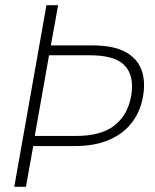

<svg xmlns="http://www.w3.org/2000/svg" viewBox="-20 -720 597 740"><path d="M35 0 159 -700H204L176 -545H335Q417 -545 463 -520Q509 -495 525 -451.5Q541 -408 532 -353Q523 -295 491 -251Q459 -207 403 -182Q347 -157 267 -157H108L80 0ZM114 -196H272Q371 -196 422.5 -237.5Q474 -279 486 -353Q498 -427 461 -467Q424 -507 326 -507H169Z"/></svg>

Font: DM Sans 10pt ExtraLight
Style: Italic
Weight: 250
Italic angle: -10°
Version: Version 4.004;gftools[0.9.30]